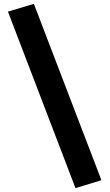

<svg xmlns="http://www.w3.org/2000/svg" viewBox="-20 -850 566 992"><path d="M21 -790 155 -830 504 81 370 122Z"/></svg>

Font: Qjlgwqiwhsfqbnnlvksmvfsycuq
Style: Regular
Weight: 700
Italic angle: -8°
Designer: Carrois Corporate & Edenspiekermann
Foundry: Carrois Corporate GbR & Edenspiekermann AG
Version: Version 2.001